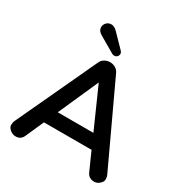

<svg xmlns="http://www.w3.org/2000/svg" viewBox="-210 -1076 1162 1230"><g transform="rotate(30 371.0 -460.5)"><path d="M240.2 -265.1H503.9L372.1 -562ZM664.1 3.9Q624.5 3.9 607.9 -30.8L547.9 -165H195.8L136.2 -30.8Q121.1 3.9 83 3.9Q60.1 3.9 41 -12Q22 -27.8 22 -45.9Q22 -64 27.8 -77.1L304.2 -669.9Q313 -689.9 331.5 -700.4Q350.1 -710.9 371.1 -710.9Q392.1 -710.9 410.6 -700.4Q429.2 -689.9 438 -669.9L714.8 -77.1Q721.2 -64 721.2 -45.9Q721.2 -27.8 702.6 -12Q684.1 3.9 664.1 3.9ZM208 -877Q208 -896 221.9 -910.4Q235.8 -924.8 257.3 -924.8Q278.8 -924.8 299.8 -903.8L391.1 -810.1Q400.9 -800.3 400.9 -788.6Q400.9 -776.9 392.3 -768.3Q383.8 -759.8 373 -759.8Q362.3 -759.8 355 -764.2L242.2 -830.1Q208 -848.1 208 -877Z"/></g></svg>

Font: Nunito-Bold
Style: Bold
Weight: 700
Designer: Vernon Adams
Foundry: newtypography
Version: Version 3.000